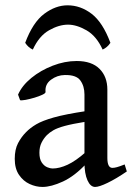

<svg xmlns="http://www.w3.org/2000/svg" viewBox="-20 -703 513 737"><path d="M466.8 -44.9Q425.3 -16.6 392.8 -1Q360.4 14.6 345.2 14.6Q327.1 14.6 315.7 -11Q304.2 -36.6 304.2 -80.1V-340.3Q304.2 -372.6 288.3 -394.3Q272.5 -416 228.5 -415Q199.7 -414.6 175.8 -397Q151.9 -379.4 154.8 -350.1Q155.3 -345.2 142.8 -339.4Q130.4 -333.5 112.5 -328.1Q94.7 -322.8 78.9 -319.8Q63 -316.9 57.1 -318.4L49.3 -339.8Q64.5 -374.5 100.3 -403.8Q136.2 -433.1 182.4 -450.9Q228.5 -468.8 274.4 -468.8Q332 -468.8 362.1 -438.7Q392.1 -408.7 392.1 -358.9V-96.7Q392.1 -58.6 411.6 -58.6Q418.5 -58.6 428.7 -61.3Q439 -64 458.5 -71.8ZM309.1 -235.8Q257.8 -227.5 229 -219.7Q200.2 -211.9 185.1 -203.1Q169.9 -194.3 159.7 -184.1Q147 -170.9 139.2 -154.8Q131.3 -138.7 131.3 -116.7Q131.3 -92.3 140.4 -79.1Q149.4 -65.9 161.4 -61Q173.3 -56.2 181.6 -56.2Q208 -56.2 239.3 -70.6Q270.5 -85 309.1 -119.1L313 -76.7Q267.1 -27.3 221.7 -6.3Q176.3 14.6 143.1 14.6Q118.2 14.6 93.8 3.4Q69.3 -7.8 53 -31.7Q36.6 -55.7 36.6 -93.3Q36.6 -129.4 49.3 -153.6Q62 -177.7 80.1 -195.8Q95.7 -211.9 119.1 -225.8Q142.6 -239.7 186.8 -252.2Q231 -264.6 309.1 -276.4ZM76.7 -538.6Q106 -617.2 149.7 -649.9Q193.4 -682.6 239.3 -682.6Q289.1 -682.6 331.8 -649.9Q374.5 -617.2 403.8 -538.6Q392.1 -521 374 -512.7Q350.1 -564.9 312 -586.7Q273.9 -608.4 241.2 -608.4Q206.5 -608.4 168.2 -586.7Q129.9 -564.9 106 -512.7Q88.4 -520.5 76.7 -538.6Z"/></svg>

Font: Gentium Book Plus
Style: Regular
Weight: 400
Designer: Victor Gaultney, Annie Olsen, Iska Routamaa, Becca Hirsbrunner
Foundry: SIL International
Version: Version 6.101